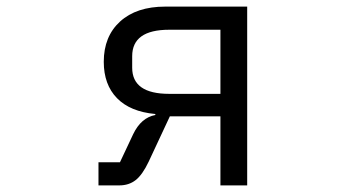

<svg xmlns="http://www.w3.org/2000/svg" viewBox="-20 -561 1096 581"><path d="M278 0V-70H343L383 -155Q407 -205 450 -213V-216Q374 -223 334 -264Q294 -305 294 -374Q294 -451 343.5 -496Q393 -541 480 -541H728V0H647V-209H494L430 -72Q411 -32 390.5 -16Q370 0 341 0ZM647 -277V-471H492Q380 -471 380 -391V-356Q380 -277 492 -277Z"/></svg>

Font: PlemolJP
Style: Regular
Weight: 400
Monospace: yes
Version: v2.0.4; ttfautohint (v1.8.4.7-5d5b-dirty) -l 6 -r 45 -G 200 